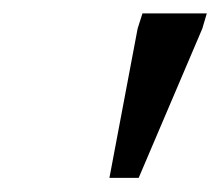

<svg xmlns="http://www.w3.org/2000/svg" viewBox="-20 -702 320 279"><path d="M139 -443.5 180 -660.5 187 -682.5H280.5L274 -660.5L181.5 -443.5Z"/></svg>

Font: Newsreader
Style: Italic
Weight: 400
Italic angle: -17°
Designer: Hugues Gentile
Foundry: Production Type
Version: Version 1.003